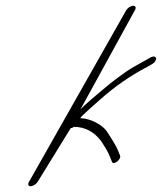

<svg xmlns="http://www.w3.org/2000/svg" viewBox="-20 -708 561 666"><path d="M418.1 -673 80.4 -77C75.5 -69 78.1 -62 86.1 -62C94.1 -62 105.5 -69 110.4 -77L225.6 -264H228.8C230.4 -264 232.4 -265 236 -268C273.6 -268 304.9 -252 329.9 -220C346.4 -195 357.3 -176 361.8 -163L368.7 -146C374.4 -134 402.5 -156 396.2 -169L389.3 -186C383.6 -200 370.7 -222 350.1 -253C336 -274 293.4 -298 258.2 -298C262.6 -307 321.5 -357 327.8 -363C377.6 -408 433.3 -446 492.6 -477L506.5 -485C529.9 -498 524.2 -521 500.8 -508L486.9 -500C477.4 -495 463.5 -487 445.6 -477C416.7 -461 364.3 -421 343.6 -403C325.7 -388 275.9 -347 258.8 -328L448.1 -673C453 -681 450.5 -688 442.5 -688C434.5 -688 423 -681 418.1 -673Z"/></svg>

Font: MewTooHand
Style: UltimateCondIta
Weight: 400
Designer: Mew Too, Robert Jablonski
Version: Version 0.77